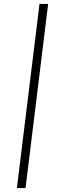

<svg xmlns="http://www.w3.org/2000/svg" viewBox="-20 -724 309 977"><path d="M181 -704H225L110 233H66Z"/></svg>

Font: Josefin Sans Thin Light
Style: Italic
Weight: 300
Italic angle: -7°
Version: Version 2.000